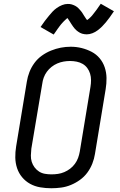

<svg xmlns="http://www.w3.org/2000/svg" viewBox="-20 -995 640 1023"><path d="M253 8Q223 8 194 3Q165 -2 140.5 -15.5Q116 -29 98 -50.5Q80 -72 71 -99Q62 -126 61.5 -155.5Q61 -185 66 -215L123 -560Q127 -586 137 -611.5Q147 -637 163.5 -659.5Q180 -682 203 -698.5Q226 -715 252 -725.5Q278 -736 304 -741Q330 -746 357 -746Q387 -746 415 -739Q443 -732 468 -719Q493 -706 511 -684.5Q529 -663 538 -636Q547 -609 547.5 -579.5Q548 -550 543 -520L486 -175Q482 -149 472 -123.5Q462 -98 445.5 -75.5Q429 -53 406 -36.5Q383 -20 357.5 -9.5Q332 1 305.5 4.5Q279 8 253 8ZM254 -66Q272 -66 289 -68.5Q306 -71 322.5 -78Q339 -85 353.5 -96Q368 -107 379 -122Q390 -137 396 -153.5Q402 -170 405 -187L462 -532Q465 -550 465 -568Q465 -586 460 -602.5Q455 -619 445 -632.5Q435 -646 420.5 -654.5Q406 -663 388.5 -666.5Q371 -670 353 -670Q336 -670 319 -667Q302 -664 285.5 -657Q269 -650 254.5 -638.5Q240 -627 229.5 -612.5Q219 -598 213 -581.5Q207 -565 205 -548L147 -203Q145 -185 144.5 -167Q144 -149 149 -133Q154 -117 164 -103.5Q174 -90 188 -81Q202 -72 219 -69Q236 -66 254 -66ZM266 -811 196 -851Q208 -869 219 -883.5Q230 -898 240 -910Q250 -922 259.5 -932.5Q269 -943 282.5 -952.5Q296 -962 311 -968Q326 -974 341 -974Q347 -974 352 -973.5Q357 -973 362 -971.5Q367 -970 372 -968Q377 -966 381.5 -963.5Q386 -961 390 -958Q394 -955 397 -952Q400 -949 404 -944.5Q408 -940 411.5 -936Q415 -932 417.5 -928Q420 -924 422.5 -920Q425 -916 427.5 -912Q430 -908 433 -903.5Q436 -899 439 -894.5Q442 -890 444 -888Q448 -890 454 -895.5Q460 -901 463.5 -904.5Q467 -908 470.5 -912Q474 -916 478 -921.5Q482 -927 486.5 -932.5Q491 -938 496 -945Q501 -952 506 -959.5Q511 -967 517 -975L587 -935Q575 -917 564.5 -902.5Q554 -888 544 -876Q534 -864 524 -854Q514 -844 501 -834Q488 -824 472.5 -818Q457 -812 442 -812Q436 -812 429.5 -813Q423 -814 417.5 -815.5Q412 -817 406.5 -820Q401 -823 396 -826.5Q391 -830 387 -833.5Q383 -837 378.5 -842Q374 -847 370.5 -852Q367 -857 364 -861.5Q361 -866 358 -870.5Q355 -875 351.5 -881Q348 -887 344.5 -891.5Q341 -896 339 -899Q336 -896 329.5 -890.5Q323 -885 320 -881.5Q317 -878 313 -874Q309 -870 305 -865Q301 -860 296.5 -854Q292 -848 287 -841Q282 -834 277 -826.5Q272 -819 266 -811Z"/></svg>

Font: Iosevka Curly Slab ExObl
Style: Regular
Weight: 400
Width: 7
Italic angle: -9°
Monospace: yes
Designer: Belleve Invis
Foundry: Belleve Invis
Version: Version 11.1.0; ttfautohint (v1.8.3)